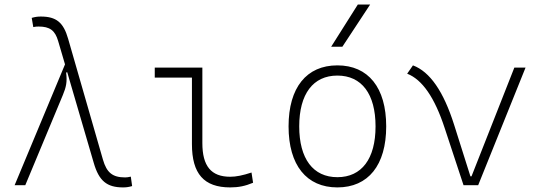

<svg xmlns="http://www.w3.org/2000/svg" viewBox="-20 -815 2384 845"><path d="M521.5 9.8C535.6 9.8 546.4 8.3 561.5 3.9L555.7 -37.6C544.9 -35.2 538.6 -34.2 531.2 -34.2C475.1 -34.2 449.7 -55.2 433.1 -112.3L279.8 -644.5C259.3 -716.3 227.5 -742.2 159.7 -742.2C145.5 -742.2 134.8 -740.7 119.6 -736.3L126.5 -695.8C135.7 -697.8 142.1 -698.2 149.9 -698.2C199.2 -698.2 222.2 -681.2 235.8 -634.8L266.1 -531.7L44.4 0H91.3L256.3 -396C271 -431.2 276.4 -454.6 271 -495.6L275.9 -497.1L392.6 -98.1C415.5 -19 450.2 9.8 521.5 9.8Z M993.2 9.8C1029.3 9.8 1059.1 3.9 1093.8 -10.7L1086.9 -55.7C1048.3 -43 1019.5 -37.1 993.2 -37.1C909.2 -37.1 870.6 -84 870.6 -185.5V-517.6H661.1V-473.6H824.7V-180.7C824.7 -50.3 877.4 9.8 993.2 9.8Z M1464.8 9.8C1600.6 9.8 1679.7 -87.9 1679.7 -258.8C1679.7 -429.7 1600.6 -527.3 1464.8 -527.3C1329.1 -527.3 1250 -429.7 1250 -258.8C1250 -87.9 1329.1 9.8 1464.8 9.8ZM1464.8 -35.2C1357.9 -35.2 1296.9 -116.2 1296.9 -258.8C1296.9 -401.4 1357.9 -482.4 1464.8 -482.4C1571.8 -482.4 1632.8 -401.4 1632.8 -258.8C1632.8 -116.2 1571.8 -35.2 1464.8 -35.2ZM1437.5 -609.4H1486.8L1608.9 -794.9H1554.7Z M2020 0H2084.5L2293 -517.6H2243.7L2055.2 -39.1H2050.3L1978.5 -266.1C1932.1 -412.6 1872.1 -499.5 1797.4 -527.3L1772 -490.7C1838.4 -464.8 1893.1 -385.7 1937 -251.5Z"/></svg>

Font: Cascadia Code PL ExtraLight
Style: Regular
Weight: 200
Monospace: yes
Designer: Aaron Bell
Foundry: Saja Typeworks
Version: Version 2404.023